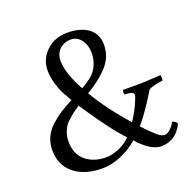

<svg xmlns="http://www.w3.org/2000/svg" viewBox="-116 -761 898 885"><g transform="rotate(-20 333.5 -319.0)"><path d="M396.5 -92.8Q368.2 -121.6 328.1 -175Q288.1 -228.5 262.2 -267.6L236.3 -306.6Q214.8 -292 204.8 -284.7Q194.8 -277.3 178.7 -262.9Q162.6 -248.5 155.3 -236.3Q147.9 -224.1 141.8 -206.3Q135.7 -188.5 135.7 -168Q135.7 -103.5 175.8 -71.3Q215.8 -39.1 274.4 -39.1Q304.7 -39.1 339.1 -53.7Q373.5 -68.4 396.5 -92.8ZM305.7 -605.5Q273.4 -605.5 251 -584.5Q228.5 -563.5 228.5 -530.3Q228.5 -467.8 279.3 -376Q313 -395.5 332 -411.9Q351.1 -428.2 363.5 -454.8Q376 -481.4 376 -517.6Q376 -552.7 356.4 -579.1Q336.9 -605.5 305.7 -605.5ZM300.8 -640.6Q366.2 -640.6 404.3 -612.1Q442.4 -583.5 442.4 -531.2Q442.4 -499.5 430.9 -472.2Q419.4 -444.8 396.7 -421.6Q374 -398.4 351.8 -381.6Q329.6 -364.7 296.9 -344.7Q354 -248.5 441.4 -150.4Q465.8 -187.5 481.4 -221.4Q497.1 -255.4 497.1 -264.6Q497.1 -273.4 488.3 -277.1Q479.5 -280.8 466.6 -281.5Q453.6 -282.2 453.1 -282.2Q450.7 -286.6 450.9 -294.2Q451.2 -301.8 454.1 -304.7H531.2Q546.4 -304.7 562.5 -305.4Q578.6 -306.2 600.3 -307.6Q622.1 -309.1 638.7 -309.6Q640.6 -308.1 640.4 -295.2Q640.1 -282.2 637.7 -282.2Q625 -282.2 601.6 -276.4Q578.1 -270.5 570.3 -265.6Q568.8 -264.6 556.2 -243.4Q543.5 -222.2 519 -186.3Q494.6 -150.4 468.8 -120.1Q491.2 -96.7 500 -87.6Q508.8 -78.6 523.2 -65.7Q537.6 -52.7 546.9 -48.3Q556.2 -43.9 564.5 -43.9Q578.1 -43.9 594.2 -60.3Q610.4 -76.7 615.2 -88.9Q623 -88.9 630.4 -82.8Q637.7 -76.7 637.7 -71.3Q635.3 -65.4 632.3 -60.1Q629.4 -54.7 620.1 -42.7Q610.8 -30.8 600.1 -22.2Q589.4 -13.7 570.8 -6.8Q552.2 0 531.2 0Q515.1 0 497.6 -7.3Q480 -14.6 466.6 -24.9Q453.1 -35.2 441.9 -45.4Q430.7 -55.7 424.8 -63L418.9 -70.3Q381.8 -37.6 334.7 -17.3Q287.6 2.9 241.2 2.9Q154.8 2.9 103.3 -39.1Q51.8 -81.1 51.8 -154.3Q51.8 -188 64.7 -216.6Q77.6 -245.1 102.8 -268.1Q127.9 -291 153.1 -307.4Q178.2 -323.7 213.9 -341.8Q195.8 -373 186 -391.8Q176.3 -410.6 166.7 -443.1Q157.2 -475.6 157.2 -506.8Q157.2 -563 198.5 -601.8Q239.7 -640.6 300.8 -640.6Z"/></g></svg>

Font: Amiri
Style: Regular
Weight: 400
Designer: Khaled Hosny
Version: Version 000.108